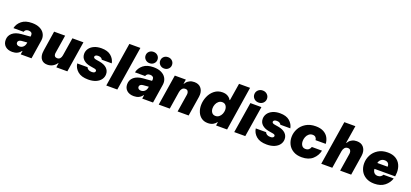

<svg xmlns="http://www.w3.org/2000/svg" viewBox="41 -1943 6653 3106"><g transform="rotate(20 3367.0 -390.0)"><path d="M565 -356Q565 -336 563 -326L512 0H326L335 -60H328Q279 10 182 10Q106 10 61.5 -29.5Q17 -69 17 -137Q17 -210 71.5 -257Q126 -304 226 -312L377 -324L379 -339Q380 -344 380 -352Q380 -378 363 -392Q346 -406 315 -406Q285 -406 267.5 -392.5Q250 -379 246 -359H70Q86 -435 150.5 -487.5Q215 -540 328 -540Q406 -540 459.5 -514.5Q513 -489 539 -447Q565 -405 565 -356ZM358 -201 360 -217 263 -209Q234 -206 219 -192.5Q204 -179 204 -159Q204 -138 220 -125.5Q236 -113 261 -113Q298 -113 324.5 -136.5Q351 -160 358 -201Z M650 -139Q650 -160 655 -190L708 -530H898L848 -218Q846 -204 846 -198Q846 -172 859.5 -157.5Q873 -143 899 -143Q931 -143 949 -163Q967 -183 973 -218L1023 -530H1213L1129 0H939L950 -75H944Q916 -34 875.5 -12Q835 10 785 10Q720 10 685 -30Q650 -70 650 -139Z M1235 -175H1413Q1420 -154 1442.5 -139.5Q1465 -125 1502 -125Q1534 -125 1548 -136Q1562 -147 1562 -162Q1562 -186 1524 -193L1448 -206Q1374 -219 1330.5 -258.5Q1287 -298 1287 -360Q1287 -410 1315.5 -451Q1344 -492 1397.5 -516Q1451 -540 1523 -540Q1630 -540 1688.5 -489.5Q1747 -439 1760 -367H1588Q1582 -383 1563.5 -394.5Q1545 -406 1514 -406Q1485 -406 1470.5 -395.5Q1456 -385 1456 -370Q1456 -344 1505 -336L1567 -326Q1650 -311 1692 -270Q1734 -229 1734 -170Q1734 -120 1705 -79Q1676 -38 1620.5 -14Q1565 10 1488 10Q1370 10 1307.5 -44Q1245 -98 1235 -175Z M1989 0H1799L1920 -760H2110Z M2230 -675Q2230 -717 2259 -745Q2288 -773 2333 -773Q2377 -773 2406 -745Q2435 -717 2435 -675Q2435 -635 2406 -606.5Q2377 -578 2333 -578Q2289 -578 2259.5 -606.5Q2230 -635 2230 -675ZM2481 -675Q2481 -717 2509.5 -745Q2538 -773 2583 -773Q2627 -773 2656 -745Q2685 -717 2685 -675Q2685 -635 2656 -606.5Q2627 -578 2583 -578Q2539 -578 2510 -606.5Q2481 -635 2481 -675ZM2657 -356Q2657 -336 2655 -326L2604 0H2418L2427 -60H2420Q2371 10 2274 10Q2198 10 2153.5 -29.5Q2109 -69 2109 -137Q2109 -210 2163.5 -257Q2218 -304 2318 -312L2469 -324L2471 -339Q2472 -344 2472 -352Q2472 -378 2455 -392Q2438 -406 2407 -406Q2377 -406 2359.5 -392.5Q2342 -379 2338 -359H2162Q2178 -435 2242.5 -487.5Q2307 -540 2420 -540Q2498 -540 2551.5 -514.5Q2605 -489 2631 -447Q2657 -405 2657 -356ZM2450 -201 2452 -217 2355 -209Q2326 -206 2311 -192.5Q2296 -179 2296 -159Q2296 -138 2312 -125.5Q2328 -113 2353 -113Q2390 -113 2416.5 -136.5Q2443 -160 2450 -201Z M2702 0 2786 -530H2976L2964 -455H2969Q2982 -475 2995 -490Q3008 -505 3040.5 -522.5Q3073 -540 3120 -540Q3195 -540 3234.5 -495Q3274 -450 3274 -381Q3274 -362 3271 -341L3217 0H3027L3075 -302Q3077 -316 3077 -324Q3077 -352 3063 -369.5Q3049 -387 3021 -387Q2986 -387 2966 -363Q2946 -339 2940 -302L2892 0Z M3348 -226Q3348 -302 3379 -375Q3410 -448 3468.5 -494Q3527 -540 3606 -540Q3661 -540 3698.5 -517.5Q3736 -495 3752 -462H3760L3808 -760H3998L3879 0H3689L3698 -58H3690Q3673 -30 3636.5 -10Q3600 10 3548 10Q3483 10 3438 -22.5Q3393 -55 3370.5 -109Q3348 -163 3348 -226ZM3742 -285Q3742 -329 3720 -359Q3698 -389 3656 -389Q3621 -389 3594.5 -367.5Q3568 -346 3554 -312.5Q3540 -279 3540 -244Q3540 -200 3562 -170.5Q3584 -141 3626 -141Q3661 -141 3687.5 -162.5Q3714 -184 3728 -217.5Q3742 -251 3742 -285Z M4098 -686Q4098 -730 4129 -760Q4160 -790 4207 -790Q4254 -790 4285 -760Q4316 -730 4316 -686Q4316 -643 4285 -613Q4254 -583 4207 -583Q4160 -583 4129 -613Q4098 -643 4098 -686ZM4192 0H4002L4087 -530H4277Z M4309 -175H4487Q4494 -154 4516.5 -139.5Q4539 -125 4576 -125Q4608 -125 4622 -136Q4636 -147 4636 -162Q4636 -186 4598 -193L4522 -206Q4448 -219 4404.5 -258.5Q4361 -298 4361 -360Q4361 -410 4389.5 -451Q4418 -492 4471.5 -516Q4525 -540 4597 -540Q4704 -540 4762.5 -489.5Q4821 -439 4834 -367H4662Q4656 -383 4637.5 -394.5Q4619 -406 4588 -406Q4559 -406 4544.5 -395.5Q4530 -385 4530 -370Q4530 -344 4579 -336L4641 -326Q4724 -311 4766 -270Q4808 -229 4808 -170Q4808 -120 4779 -79Q4750 -38 4694.5 -14Q4639 10 4562 10Q4444 10 4381.5 -44Q4319 -98 4309 -175Z M4900 -243Q4900 -318 4936 -386Q4972 -454 5042.5 -497Q5113 -540 5212 -540Q5295 -540 5349 -510Q5403 -480 5429 -431.5Q5455 -383 5458 -327H5283Q5281 -355 5263 -374Q5245 -393 5210 -393Q5174 -393 5147 -371Q5120 -349 5106 -314.5Q5092 -280 5092 -243Q5092 -197 5113.5 -167Q5135 -137 5177 -137Q5212 -137 5234 -156Q5256 -175 5264 -203H5439Q5420 -114 5351.5 -52Q5283 10 5165 10Q5078 10 5018.5 -25Q4959 -60 4929.5 -117.5Q4900 -175 4900 -243Z M5500 0 5621 -760H5811L5762 -455H5767Q5780 -475 5793 -490Q5806 -505 5838.5 -522.5Q5871 -540 5918 -540Q5993 -540 6032.5 -495Q6072 -450 6072 -381Q6072 -362 6069 -341L6015 0H5825L5873 -302Q5875 -316 5875 -324Q5875 -352 5861 -369.5Q5847 -387 5819 -387Q5784 -387 5764 -363Q5744 -339 5738 -302L5690 0Z M6149 -244Q6149 -319 6184 -387Q6219 -455 6287.5 -497.5Q6356 -540 6452 -540Q6534 -540 6589.5 -506.5Q6645 -473 6672 -416.5Q6699 -360 6699 -291Q6699 -268 6696 -245L6693 -217H6337Q6339 -176 6362 -151.5Q6385 -127 6424 -127Q6454 -127 6475 -141.5Q6496 -156 6506 -177H6683Q6659 -99 6591 -44.5Q6523 10 6414 10Q6327 10 6267 -25.5Q6207 -61 6178 -118.5Q6149 -176 6149 -244ZM6525 -322Q6528 -359 6507 -381.5Q6486 -404 6446 -404Q6409 -404 6382.5 -382Q6356 -360 6348 -322Z"/></g></svg>

Font: Be Vietnam Black
Style: Italic
Weight: 900
Italic angle: -9°
Designer: Lam Bao; Tony Le; Vietanh Nguyen
Foundry: Yellow Type Foundry
Version: Version 5.000